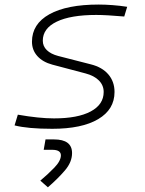

<svg xmlns="http://www.w3.org/2000/svg" viewBox="-20 -547 626 830"><path d="M205.6 9.8Q100.1 9.8 43 -4.9L57.1 -51.3Q149.4 -35.2 213.4 -35.2Q315.9 -35.2 372.1 -65.2Q428.2 -95.2 428.2 -149.4Q428.2 -178.2 407.7 -199Q387.2 -219.7 350.1 -229.5L206.1 -267.6Q164.6 -278.8 141.4 -304.7Q118.2 -330.6 118.2 -366.7Q118.2 -443.4 193.6 -485.4Q269 -527.3 406.7 -527.3Q434.1 -527.3 466.3 -524.9Q498.5 -522.5 529.8 -517.6L517.1 -475.6Q439 -482.4 396 -482.4Q285.6 -482.4 225.3 -453.4Q165 -424.3 165 -371.1Q165 -347.2 182.4 -330.3Q199.7 -313.5 231 -305.2L372.1 -269Q421.4 -256.8 448.2 -225.6Q475.1 -194.3 475.1 -149.4Q475.1 -73.7 404.5 -32Q334 9.8 205.6 9.8ZM187 262.7 154.3 233.9Q186 207.5 214.6 178Q243.2 148.4 243.2 124.5Q243.2 100.6 205.6 100.6H168.9L176.8 55.7H213.4Q291.5 55.7 291.5 114.7Q291.5 153.8 260.5 189.9Q229.5 226.1 187 262.7Z"/></svg>

Font: CaskaydiaCove NFP ExtraLight
Style: Italic
Weight: 200
Italic angle: -10°
Designer: Aaron Bell
Foundry: Saja Typeworks
Version: Version 2111.001; VTT 6.35;Nerd Fonts 3.1.1